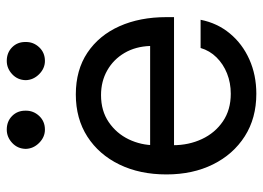

<svg xmlns="http://www.w3.org/2000/svg" viewBox="-124 -642 774 565"><g transform="rotate(-90 262.5 -360.0)"><path d="M268.6 7.8Q196.8 7.8 143.6 -26.1Q90.3 -60.1 60.8 -119.6Q31.2 -179.2 31.2 -256.8Q31.2 -335 60.3 -395Q89.4 -455.1 142.3 -489.3Q195.3 -523.4 266.6 -523.4Q338.4 -523.4 389.4 -489.3Q440.4 -455.1 467.3 -395Q494.1 -335 494.1 -256.8V-234.4H76.2V-304.7H409.2Q407.7 -347.7 388.7 -380.1Q369.6 -412.6 337.4 -430.9Q305.2 -449.2 264.6 -449.2Q218.3 -449.2 185.1 -426.5Q151.9 -403.8 134.5 -367.7Q117.2 -331.5 117.2 -291V-237.3Q117.2 -190.9 135.3 -152.3Q153.3 -113.8 187.3 -90.6Q221.2 -67.4 268.6 -67.4Q300.8 -67.4 328.4 -78.4Q356 -89.4 375.7 -109.4Q395.5 -129.4 403.3 -156.2H486.3Q476.6 -106.9 446 -70.1Q415.5 -33.2 369.6 -12.7Q323.7 7.8 268.6 7.8ZM163.1 -614.3Q141.1 -614.3 124 -631.3Q106.9 -648.4 106.4 -670.9Q106.9 -694.8 124 -710.7Q141.1 -726.6 163.1 -726.6Q187.5 -726.6 203.4 -710.7Q219.2 -694.8 218.8 -670.9Q219.2 -648.4 203.4 -631.3Q187.5 -614.3 163.1 -614.3ZM365.2 -614.3Q343.3 -614.3 326.2 -631.3Q309.1 -648.4 308.6 -670.9Q309.1 -694.8 326.2 -710.7Q343.3 -726.6 365.2 -726.6Q389.6 -726.6 405.5 -710.7Q421.4 -694.8 420.9 -670.9Q421.4 -648.4 405.5 -631.3Q389.6 -614.3 365.2 -614.3Z"/></g></svg>

Font: Inter Display V
Style: Regular
Weight: 400
Designer: Rasmus Andersson
Foundry: rsms
Version: Version 3.015;git-src